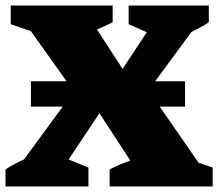

<svg xmlns="http://www.w3.org/2000/svg" viewBox="-26 -677 792 697"><path d="M-6 0V-62Q26 -83 61 -98L242 -345L86 -564L13 -589V-657H383V-596Q355 -582 326 -570L419 -427L507 -560L441 -589V-657H732V-596Q701 -576 669 -561L513 -349L695 -86L746 -69V0H372V-62Q408 -81 447 -94L335 -266L223 -98L295 -69V0ZM86.2 -382H645.8V-290H86.2Z"/></svg>

Font: Piazzolla ExtraBold
Style: Regular
Weight: 800
Designer: Juan Pablo del Peral
Foundry: Huerta Tipografica
Version: Version 1.330